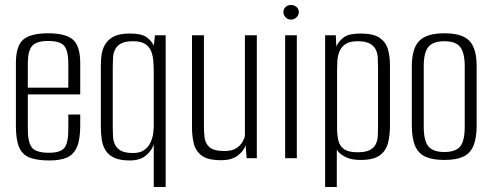

<svg xmlns="http://www.w3.org/2000/svg" viewBox="-20 -637 1982 773"><path d="M179 9Q129 9 99.5 -2.5Q70 -14 57 -44Q44 -74 44 -130V-383Q44 -452 73.5 -477.5Q103 -503 174 -503Q244 -503 273.5 -477.5Q303 -452 303 -383V-257H92V-116Q92 -64 108.5 -43Q125 -22 177 -22Q224 -22 239.5 -42Q255 -62 255 -116V-176H303V-131Q303 -76 290 -45.5Q277 -15 250 -3Q223 9 179 9ZM92 -284H255V-384Q255 -430 239.5 -451Q224 -472 174 -472Q125 -472 108.5 -451Q92 -430 92 -384Z M599 116V-56Q591 -30 567 -10.5Q543 9 503 9Q465 9 442 -1Q419 -11 406.5 -29.5Q394 -48 390 -73Q386 -98 386 -128V-375Q386 -402 390.5 -424.5Q395 -447 407.5 -464.5Q420 -482 442.5 -492Q465 -502 502 -502Q550 -502 570.5 -487Q591 -472 599 -453L604 -495H647V116ZM516 -21Q545 -21 562 -34Q579 -47 587 -65.5Q595 -84 597 -102.5Q599 -121 599 -131V-348Q599 -367 597.5 -389Q596 -411 589 -429.5Q582 -448 565 -459.5Q548 -471 516 -471Q484 -471 467.5 -462Q451 -453 443.5 -438Q436 -423 435 -404Q434 -385 434 -366V-126Q434 -106 435 -87.5Q436 -69 443.5 -54Q451 -39 467.5 -30Q484 -21 516 -21Z M870 8Q816 8 791.5 -11Q767 -30 760 -60Q753 -90 753 -123V-495H801V-132Q801 -107 803.5 -83.5Q806 -60 823.5 -44.5Q841 -29 883 -29Q913 -29 930 -39.5Q947 -50 955.5 -64.5Q964 -79 966 -90V-495H1014V0H973L969 -52Q961 -29 937 -10.5Q913 8 870 8Z M1128 0V-495H1175V0ZM1152 -558Q1139 -558 1130 -567Q1121 -576 1121 -588Q1121 -601 1130 -609Q1139 -617 1152 -617Q1164 -617 1173.5 -609Q1183 -601 1183 -588Q1183 -576 1173.5 -567Q1164 -558 1152 -558Z M1289 116V-495H1332L1334 -450Q1344 -472 1364.5 -487Q1385 -502 1432 -502Q1483 -502 1508 -485Q1533 -468 1541.5 -439.5Q1550 -411 1550 -375V-130Q1550 -92 1542 -61Q1534 -30 1509 -11.5Q1484 7 1432 7Q1394 7 1370.5 -5Q1347 -17 1336 -34V116ZM1419 -24Q1451 -24 1468 -32.5Q1485 -41 1492.5 -56Q1500 -71 1501 -89.5Q1502 -108 1502 -128V-366Q1502 -385 1501 -404Q1500 -423 1492.5 -438Q1485 -453 1468 -462Q1451 -471 1419 -471Q1388 -471 1371 -459.5Q1354 -448 1346.5 -429.5Q1339 -411 1338 -389Q1337 -367 1337 -348V-121Q1337 -94 1342 -72Q1347 -50 1364.5 -37Q1382 -24 1419 -24Z M1769 7Q1723 7 1694 -5.5Q1665 -18 1651.5 -49Q1638 -80 1638 -133V-370Q1638 -441 1667.5 -472Q1697 -503 1769 -503Q1841 -503 1870 -472.5Q1899 -442 1899 -370V-133Q1899 -81 1886 -50Q1873 -19 1844.5 -6Q1816 7 1769 7ZM1769 -25Q1814 -25 1832.5 -47Q1851 -69 1851 -127V-370Q1851 -424 1833 -447.5Q1815 -471 1769 -471Q1724 -471 1705 -448.5Q1686 -426 1686 -370V-127Q1686 -70 1705 -47.5Q1724 -25 1769 -25Z"/></svg>

Font: Alumni Sans Light
Style: Regular
Weight: 300
Version: Version 1.018